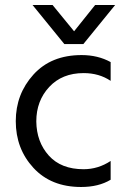

<svg xmlns="http://www.w3.org/2000/svg" viewBox="-20 -736 511 767"><path d="M422 -18Q374 11 304 11Q184 11 113.5 -65.5Q43 -142 43 -252Q43 -360 113.5 -438Q184 -516 306 -516Q371 -516 422 -488V-413Q376 -444 314 -444Q228 -444 176.5 -388.5Q125 -333 125 -251Q126 -169 175 -114.5Q224 -60 314 -60Q372 -60 422 -93ZM313 -560H237L110 -716H190L276 -611L360 -716H440Z"/></svg>

Font: Hind Siliguri
Style: Regular
Weight: 400
Designer: Jyotish Sonowal
Foundry: Indian Type Foundry
Version: Version 1.000;PS 1.0;hotconv 1.0.86;makeotf.lib2.5.63406; tt